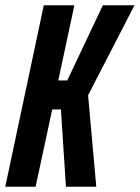

<svg xmlns="http://www.w3.org/2000/svg" viewBox="-26 -708 530 728"><path d="M-6 0 140 -688H256L195 -403H229L364 -688H484L308 -347L339 0H224L205 -293H172L109 0Z"/></svg>

Font: Saira ExtraCondensed
Style: Bold Italic
Weight: 700
Width: 2
Italic angle: -12°
Designer: Hector Gatti with collaboration of the Omnibus-Type team
Foundry: Omnibus-Type
Version: Version 1.101